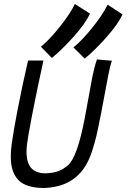

<svg xmlns="http://www.w3.org/2000/svg" viewBox="-20 -940 636 965"><path d="M349.1 -701.7Q392.6 -736.8 444.1 -801Q495.6 -865.2 521 -916.5L595.7 -867.7Q573.7 -818.8 514.2 -752Q454.6 -685.1 405.8 -645.5ZM185.5 -705.1Q228.5 -740.2 280 -804.7Q331.5 -869.1 356.4 -919.9L432.1 -871.6Q410.2 -822.8 350.1 -755.6Q290 -688.5 240.7 -648.9ZM467.3 -641.1 542.5 -634.8Q532.2 -605.5 523.4 -558.1Q517.1 -524.4 505.4 -461.9Q493.7 -399.4 488.3 -371.1L482.4 -342.8Q472.2 -289.6 464.6 -257.3Q457 -225.1 443.8 -183.6Q430.7 -142.1 412.6 -111.3Q394.5 -80.6 370.6 -58.1Q308.6 1 202.6 4.9Q111.8 4.9 73 -34.4Q34.2 -73.7 34.2 -152.3Q34.2 -184.1 39.1 -218.3Q46.9 -275.4 66.9 -380.4Q92.3 -512.7 121.1 -635.7H198.2Q165 -484.4 140.1 -355.5Q120.6 -253.9 115.7 -214.4Q113.3 -192.4 113.3 -177.2Q113.3 -121.1 137.5 -95Q161.6 -68.8 210.4 -68.8Q249 -70.8 273.4 -79.8Q297.9 -88.9 322.3 -109.9Q368.7 -151.9 405.3 -342.8Q410.6 -370.6 423.6 -441.9Q436.5 -513.2 444.8 -557.1Q454.1 -603.5 467.3 -641.1Z"/></svg>

Font: Fantasque Sans Mono
Style: Italic
Weight: 400
Italic angle: -11°
Monospace: yes
Designer: Jany Belluz
Version: Version 1.8.0 ; ttfautohint (v1.8.2)